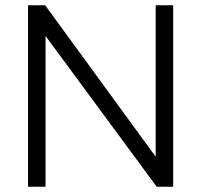

<svg xmlns="http://www.w3.org/2000/svg" viewBox="-20 -708 766 728"><path d="M151.2 -688 570.3 -113.8V-688H636.7V0H574.1L152.7 -571.6V0H86.3V-688Z"/></svg>

Font: Roundo Variable
Style: Regular
Weight: 200
Designer: Shiva Nallaperumal
Foundry: Indian Type Foundry
Version: Version 2.000